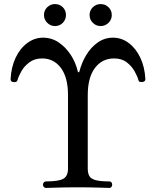

<svg xmlns="http://www.w3.org/2000/svg" viewBox="-20 -923 767 943"><path d="M206 0Q199 0 195 -5Q191 -10 191 -16Q191 -22 195 -27Q199 -32 206 -32Q268 -32 291 -45Q314 -58 314 -95V-455Q314 -543 279 -589.5Q244 -636 187 -636Q150 -636 124.5 -617Q99 -598 85 -573Q71 -548 66 -530Q64 -522 57.5 -520.5Q51 -519 46 -520Q32 -521 32 -534Q35 -594 57 -640Q79 -686 114.5 -712Q150 -738 191 -738Q234 -738 268.5 -714.5Q303 -691 327.5 -653.5Q352 -616 362 -572Q363 -568 366 -568Q370 -568 370 -572Q381 -615 403.5 -652.5Q426 -690 459.5 -714Q493 -738 535 -738Q577 -738 612 -712Q647 -686 669 -640Q691 -594 694 -534Q694 -523 680 -520Q679 -520 678 -520Q672 -520 667 -521Q662 -522 660 -529Q655 -548 641 -573Q627 -598 602.5 -617Q578 -636 540 -636Q482 -636 446.5 -589.5Q411 -543 411 -455V-95Q411 -73 418.5 -59Q426 -45 449 -38.5Q472 -32 517 -32Q524 -32 527.5 -27Q531 -22 531 -16Q531 -10 527.5 -5Q524 0 517 0Q507 0 466.5 -1.5Q426 -3 363 -3Q300 -3 258 -1.5Q216 0 206 0ZM474 -795Q452 -795 436 -811Q420 -827 420 -849Q420 -872 436 -887.5Q452 -903 474 -903Q497 -903 513 -887.5Q529 -872 529 -849Q529 -827 513 -811Q497 -795 474 -795ZM250 -795Q228 -795 212 -811Q196 -827 196 -849Q196 -872 212 -887.5Q228 -903 250 -903Q273 -903 288.5 -887.5Q304 -872 304 -849Q304 -827 288.5 -811Q273 -795 250 -795Z"/></svg>

Font: Zen Old Mincho Medium
Style: Regular
Weight: 500
Designer: Yoshimichi Ohira
Foundry: Positype
Version: Version 1.500